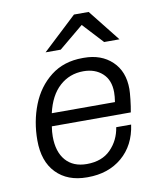

<svg xmlns="http://www.w3.org/2000/svg" viewBox="-82 -786 721 862"><g transform="rotate(-10 278.0 -355.0)"><path d="M501 -348Q501 -333 497.5 -301Q494 -269 489 -243H129Q125 -218 125 -197Q125 -127 159 -88Q193 -49 255 -49Q324 -49 364 -89.5Q404 -130 413 -189H481Q468 -96 405.5 -43Q343 10 249 10H245Q157 10 105.5 -43Q54 -96 54 -192Q54 -278 83.5 -353Q113 -428 172.5 -474.5Q232 -521 318 -521H324Q403 -521 452 -474.5Q501 -428 501 -348ZM139 -301H427Q431 -326 431 -345Q431 -401 397.5 -431.5Q364 -462 311 -462Q248 -462 202.5 -421Q157 -380 139 -301ZM496 -575H426L340 -668L228 -575H159L314 -720H381Z"/></g></svg>

Font: Chivo Light Italic
Style: Regular
Weight: 300
Italic angle: -8.05°
Designer: Hector Gatti
Foundry: Omnibus-Type
Version: Version 1.007